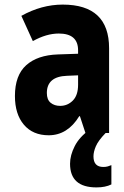

<svg xmlns="http://www.w3.org/2000/svg" viewBox="-20 -579 540 836"><path d="M192 10Q274 10 325 -73H328L352 0H455V-369Q455 -559 253 -559Q161 -559 73 -510L123 -400Q182 -433 236 -433Q320 -433 320 -360V-345L232 -342Q143 -339 94 -295Q45 -251 45 -161Q45 -82 84 -36Q123 10 192 10ZM242 -118Q217 -118 200.5 -131.5Q184 -145 184 -174Q184 -246 272 -249L320 -251V-210Q320 -164 297 -141Q274 -118 242 -118ZM400 237Q439 237 465 224V140Q458 143 449.5 145.5Q441 148 430 148Q387 148 387 102Q387 82 397.5 57.5Q408 33 440 0L371 -15Q326 17 305.5 57Q285 97 285 134Q285 237 400 237Z"/></svg>

Font: Noto Sans Mono Condensed Extra
Style: Regular
Weight: 800
Width: 3
Designer: Monotype Design Team
Foundry: Monotype Imaging Inc.
Version: Version 1.900